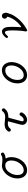

<svg xmlns="http://www.w3.org/2000/svg" viewBox="1704 -2276 592 4040"><g transform="rotate(-90 2000.0 -256.0)"><path d="M801 -520Q810 -510 810 -495Q810 -479 798 -470Q757 -440 695 -435Q683 -433 689 -424Q714 -374 714 -310Q714 -280 708 -247Q694 -174 655 -114Q616 -54 559.5 -18Q503 18 438 18Q384 18 345 -8Q306 -34 285.5 -79Q265 -124 265 -182Q265 -214 271 -247Q285 -320 325 -380Q365 -440 421.5 -476Q478 -512 541 -512Q565 -512 587 -506Q591 -505 598 -505Q619 -504 636.5 -502.5Q654 -501 668 -501Q695 -501 715 -506.5Q735 -512 754 -525Q766 -532 776 -532Q792 -532 801 -520ZM609 -178Q624 -205 633.5 -241.5Q643 -278 643 -314Q643 -348 633 -376.5Q623 -405 601 -423Q579 -441 541 -441Q516 -441 487.5 -433Q459 -425 429 -398.5Q399 -372 369 -316Q355 -291 346.5 -255Q338 -219 338 -183Q338 -149 347.5 -119.5Q357 -90 379 -71.5Q401 -53 438 -53Q460 -53 488.5 -62Q517 -71 548 -98Q579 -125 609 -178Z M1726 -505Q1741 -492 1741 -475Q1741 -463 1732 -452Q1689 -402 1643.5 -388.5Q1598 -375 1552 -376Q1544 -376 1542 -368L1471 -103Q1468 -91 1468 -82Q1468 -60 1484 -56Q1489 -55 1492.5 -54.5Q1496 -54 1500 -54Q1549 -54 1586 -122Q1598 -142 1617 -142Q1626 -142 1634 -137Q1655 -124 1655 -100Q1655 -91 1651 -83Q1623 -34 1581 -8Q1539 18 1498 18Q1455 18 1424 -10Q1393 -38 1393 -84Q1393 -102 1399 -123L1466 -375V-377Q1466 -383 1458 -385Q1448 -386 1439 -386.5Q1430 -387 1421 -387Q1390 -387 1363.5 -377Q1337 -367 1315 -338Q1303 -323 1285 -323Q1276 -323 1267 -329Q1250 -341 1250 -362Q1250 -375 1257 -383Q1289 -427 1327.5 -441Q1366 -455 1407 -455Q1445 -455 1483 -449Q1521 -443 1557 -443Q1592 -443 1622.5 -454Q1653 -465 1678 -497Q1690 -512 1707 -512Q1718 -512 1726 -505Z M2438 18Q2384 18 2345 -8Q2306 -34 2285.5 -79Q2265 -124 2265 -182Q2265 -214 2271 -247Q2285 -320 2325 -380Q2365 -440 2421.5 -476Q2478 -512 2541 -512Q2595 -512 2633.5 -485.5Q2672 -459 2693 -413.5Q2714 -368 2714 -310Q2714 -280 2708 -247Q2694 -174 2655 -114Q2616 -54 2559.5 -18Q2503 18 2438 18ZM2438 -53Q2460 -53 2488.5 -62Q2517 -71 2548 -98Q2579 -125 2609 -178Q2624 -205 2633.5 -241.5Q2643 -278 2643 -314Q2643 -348 2633 -376.5Q2623 -405 2601 -423Q2579 -441 2541 -441Q2516 -441 2487.5 -433Q2459 -425 2429 -398.5Q2399 -372 2369 -316Q2355 -291 2346.5 -255Q2338 -219 2338 -183Q2338 -149 2347.5 -119.5Q2357 -90 2379 -71.5Q2401 -53 2438 -53Z M3393 17Q3389 20 3383 20Q3372 20 3364 9.5Q3356 -1 3359 -14Q3367 -50 3371.5 -96.5Q3376 -143 3378 -191Q3380 -239 3380 -281Q3380 -306 3379.5 -326.5Q3379 -347 3378 -363Q3376 -395 3367 -421.5Q3358 -448 3337 -448Q3324 -448 3306.5 -435.5Q3289 -423 3265 -394Q3258 -384 3245 -384Q3237 -384 3230 -389Q3220 -396 3220 -410Q3220 -418 3225 -425Q3259 -469 3292.5 -490Q3326 -511 3355 -511Q3396 -511 3423 -474Q3450 -437 3453 -366Q3454 -348 3454.5 -329.5Q3455 -311 3455 -292Q3455 -246 3453 -200Q3451 -154 3448 -113V-111Q3448 -107 3451.5 -105.5Q3455 -104 3459 -107Q3544 -169 3595.5 -241Q3647 -313 3668 -392V-394Q3668 -400 3662 -403Q3646 -410 3636.5 -424Q3627 -438 3627 -455Q3627 -479 3644 -495.5Q3661 -512 3685 -512Q3716 -512 3734 -487.5Q3752 -463 3752 -430Q3752 -423 3751 -416Q3750 -409 3748 -401Q3727 -319 3685.5 -252Q3644 -185 3593 -133Q3542 -81 3489.5 -43.5Q3437 -6 3393 17Z"/></g></svg>

Font: Kiwi Maru
Style: Regular
Weight: 400
Designer: Hiroki-Chan
Version: Version 1.100